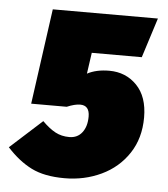

<svg xmlns="http://www.w3.org/2000/svg" viewBox="-65 -575 556 635"><g transform="rotate(5 213.0 -257.5)"><path d="M392 -402H226L216 -332Q246 -348 289 -348Q344 -348 380.5 -310.5Q417 -273 417 -204Q417 -135 383.5 -84.5Q350 -34 294 -7.5Q238 19 172 19Q105 19 62 -2.5Q19 -24 -20 -67L86 -163Q109 -140 129.5 -129Q150 -118 176 -118Q203 -118 218.5 -138Q234 -158 234 -191Q234 -228 203 -228Q185 -228 159 -217H41L85 -534H434Z"/></g></svg>

Font: Fira Sans Condensed Black
Style: Italic
Weight: 900
Width: 3
Italic angle: -8°
Designer: Carrois Corporate & Edenspiekermann AG
Foundry: Carrois Corporate GbR & Edenspiekermann AG
Version: Version 4.203